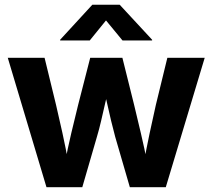

<svg xmlns="http://www.w3.org/2000/svg" viewBox="-20 -775 879 795"><path d="M172.4 0 12.2 -535.6H164.6L211.9 -341.3Q224.6 -286.6 238.5 -224.4Q252.4 -162.1 264.6 -91.3H247.1Q260.3 -161.1 275.1 -223.6Q290 -286.1 303.7 -341.3L353.5 -535.6H486.8L535.2 -341.3Q548.3 -286.1 563.2 -223.9Q578.1 -161.6 591.3 -91.3H573.7Q586.4 -161.1 599.6 -223.4Q612.8 -285.6 625.5 -341.3L672.9 -535.6H827.6L666.5 0H517.6L457 -208.5Q448.7 -239.7 439.9 -275.6Q431.2 -311.5 423.1 -348.9Q415 -386.2 406.2 -419.4H432.6Q424.3 -386.2 415.8 -348.9Q407.2 -311.5 398.9 -275.4Q390.6 -239.3 381.3 -208.5L320.8 0ZM351.6 -607.4H229V-610.4L362.3 -755.4H475.6L609.9 -610.4V-607.4H487.3L418.9 -690.4Z"/></svg>

Font: Inter 20pt
Style: Bold
Weight: 700
Version: Version 4.001;git-66647c0bb